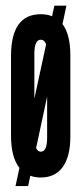

<svg xmlns="http://www.w3.org/2000/svg" viewBox="-20 -604 289 662"><path d="M33.5 37.5H77L84.5 2Q100.5 8 120.5 8Q170 8 196.2 -28Q222.5 -64 222.5 -133V-414Q222.5 -485 195.5 -521L209 -584.5H167.5L159.5 -548Q142.5 -555 120.5 -555Q18 -555 18 -411V-136Q18 -62 47 -25ZM98.5 -418.5Q98.5 -467 120.5 -467Q133.5 -467 139 -451L98.5 -264ZM120.5 -81Q110.5 -81 104.5 -93.5L142.5 -271V-128.5Q142.5 -81 120.5 -81Z"/></svg>

Font: League Gothic SemiCondensed
Style: Regular
Weight: 400
Width: 4
Designer: The League of Moveable Type
Version: Version 1.600; ttfautohint (v1.8.3)